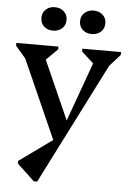

<svg xmlns="http://www.w3.org/2000/svg" viewBox="-62 -739 695 1035"><g transform="rotate(5 285.5 -221.5)"><path d="M569 -469 511 -404 179 251H161L67 163V149L246 20L57 -405L2 -469V-484H230V-469L168 -408L309 -91L424 -410L359 -469V-484H569ZM193 -567Q163 -567 144 -584.5Q125 -602 125 -631Q125 -659 144 -676.5Q163 -694 193 -694Q222 -694 241.5 -676.5Q261 -659 261 -631Q261 -602 241.5 -584.5Q222 -567 193 -567ZM402 -567Q373 -567 353.5 -584.5Q334 -602 334 -631Q334 -659 353.5 -676.5Q373 -694 402 -694Q432 -694 451.5 -676.5Q471 -659 471 -631Q471 -602 451.5 -584.5Q432 -567 402 -567Z"/></g></svg>

Font: Platypi
Style: Regular
Weight: 400
Designer: David Sargent
Foundry: Bolt Cutter Type
Version: Version 1.200; ttfautohint (v1.8.4.7-5d5b)